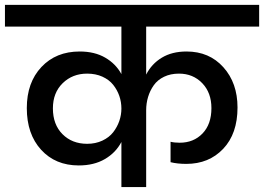

<svg xmlns="http://www.w3.org/2000/svg" viewBox="-44 -760 1073 780"><path d="M449.2 0V-183.1Q426.3 -139.6 382.1 -113.8Q337.9 -87.9 275.9 -87.9Q181.2 -87.9 123 -151.6Q64.9 -215.3 64.9 -320.8Q64.9 -424.8 124.3 -487.8Q183.6 -550.8 279.8 -550.8Q340.3 -550.8 383.3 -525.9Q426.3 -501 449.2 -459V-651.9H-23.9V-740.2H1008.8V-651.9H549.8V-457Q571.8 -500.5 613.3 -525.6Q654.8 -550.8 713.9 -550.8Q806.2 -550.8 863.5 -486.8Q920.9 -422.9 920.9 -323.2Q920.9 -216.8 862.8 -155.5Q804.7 -94.2 712.9 -94.2Q676.8 -94.2 648.9 -101.1V-184.1Q664.1 -180.2 686 -180.2Q742.7 -180.2 778.8 -217.8Q814.9 -255.4 814.9 -320.8Q814.9 -383.3 777.6 -422.1Q740.2 -460.9 683.1 -460.9Q648.9 -460.9 622.6 -448.2Q596.2 -435.5 580.8 -413.8Q565.4 -392.1 557.6 -366.2Q549.8 -340.3 549.8 -312V0ZM310.1 -175.8Q344.2 -175.8 371.8 -188.7Q399.4 -201.7 415.8 -222.7Q432.1 -243.7 440.7 -268.6Q449.2 -293.5 449.2 -318.8Q449.2 -345.7 440.7 -370.4Q432.1 -395 415.8 -415.5Q399.4 -436 372.1 -448.5Q344.7 -460.9 310.1 -460.9Q250.5 -460.9 210.7 -422.1Q170.9 -383.3 170.9 -319.8Q170.9 -253.9 210 -214.8Q249 -175.8 310.1 -175.8Z"/></svg>

Font: SVN-Poppins Medium
Style: Regular
Weight: 500
Designer: Ninad Kale (Devanagari), Jonny Pinhorn (Latin)
Foundry: Indian Type Foundry
Version: Version 3.002 2017